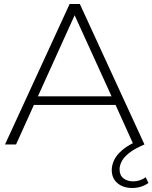

<svg xmlns="http://www.w3.org/2000/svg" viewBox="-20 -720 760 957"><path d="M169 -240H536L352 -644ZM556 -197H149L60 0H5L327 -700H378L700 0H645ZM639 217Q594 217 565.5 193Q537 169 537 127Q537 104 548.5 78.5Q560 53 590.5 27Q621 1 676 -22L700 0Q649 22 622.5 43.5Q596 65 586 85.5Q576 106 576 124Q576 154 595.5 169Q615 184 644 184Q661 184 677.5 178.5Q694 173 706 163L720 192Q703 204 682.5 210.5Q662 217 639 217Z"/></svg>

Font: Montserrat Z Light
Style: Regular
Weight: 300
Designer: Julieta Ulanovsky
Foundry: Julieta Ulanovsky
Version: Version 8.000